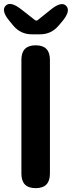

<svg xmlns="http://www.w3.org/2000/svg" viewBox="-20 -976 372 996"><path d="M165 0Q91 0 91 -75V-666Q91 -741 165 -741Q239 -741 239 -666V-75Q239 0 165 0ZM145 -798Q87 -798 49 -843L31 -865Q-16 -920 9 -946Q34 -972 91 -927L161 -872Q169 -866 176 -872L242 -925Q298 -971 323 -946Q349 -920 302 -864L284 -843Q246 -798 188 -798Z"/></svg>

Font: Resource Han Rounded JP
Style: Bold
Weight: 700
Designer: Cyano Hao (round all glyphs); Ryoko NISHIZUKA 西塚涼子 (kana, bopomofo & ideographs); Paul D. Hunt (Latin, Greek & Cyrillic)
Foundry: Cyano Hao
Version: 0.990